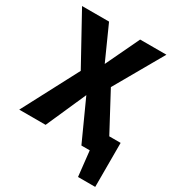

<svg xmlns="http://www.w3.org/2000/svg" viewBox="-206 -813 1004 1099"><g transform="rotate(30 296.0 -263.5)"><path d="M10.5 -693.4H188.9L288.7 -471.1L385.4 -373.9L585.4 0H406.5L286.7 -263.9L189.6 -368.2ZM394.4 -693.4H568L385.4 -373.9L286.7 -263.9L169.9 0H-4.3L189.6 -368.2L288.7 -471.1ZM412.7 -125.3H593.4V165.6H479.8L461.6 0H413.9Z"/></g></svg>

Font: Fira Sans Variable
Style: Regular
Weight: 400
Designer: Carrois Corporate & Edenspiekermann AG
Foundry: Carrois Corporate GbR & Edenspiekermann AG
Version: Version 4.202